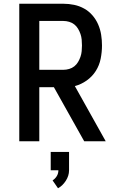

<svg xmlns="http://www.w3.org/2000/svg" viewBox="-20 -755 640 1026"><path d="M83 0V-735H319Q348 -735 376.5 -729Q405 -723 430 -709Q455 -695 474 -673Q493 -651 504.5 -624.5Q516 -598 520.5 -569.5Q525 -541 525 -512Q525 -477 518 -441.5Q511 -406 492 -376Q473 -346 443.5 -325Q414 -304 380 -295L545 0H430L268 -289H190V0ZM190 -382H319Q334 -382 349.5 -386.5Q365 -391 377 -400.5Q389 -410 397 -423.5Q405 -437 410 -451.5Q415 -466 416.5 -481.5Q418 -497 418 -512Q418 -528 416.5 -543.5Q415 -559 410 -573.5Q405 -588 397 -601.5Q389 -615 377 -624.5Q365 -634 349.5 -638.5Q334 -643 319 -643H190ZM290 251 261 209Q275 200 283.5 186Q292 172 292 155H251V57H349V155Q349 170 344.5 184Q340 198 332 210.5Q324 223 313.5 233.5Q303 244 290 251Z"/></svg>

Font: Iosevka SS04 Semibold Extended
Style: Regular
Weight: 600
Width: 7
Monospace: yes
Designer: Belleve Invis
Foundry: Belleve Invis
Version: Version 19.0.0; ttfautohint (v1.8.4)